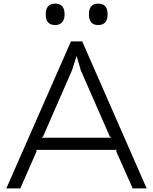

<svg xmlns="http://www.w3.org/2000/svg" viewBox="-20 -1038 843 1058"><path d="M210 -279H593L585 -286L425 -651L403 -727H401L377 -651L217 -285ZM433 -810 788 0H711L620 -205L623 -212H180L182 -205L92 0H15L371 -810ZM336 -959Q336 -931 322.5 -915.5Q309 -900 284 -900Q232 -900 232 -959Q232 -1018 284 -1018Q336 -1018 336 -959ZM521 -900Q470 -900 470 -959Q470 -1018 521 -1018Q573 -1018 573 -959Q573 -900 521 -900Z"/></svg>

Font: Sinkin Sans 300 Light
Style: Regular
Weight: 300
Designer: Keith Bates
Foundry: K-Type
Version: Sinkin Sans (version 1.0)  by Keith Bates   •   © 2014   www